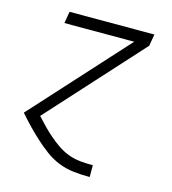

<svg xmlns="http://www.w3.org/2000/svg" viewBox="-109 -610 819 914"><g transform="rotate(15 300.0 -152.5)"><path d="M416 215Q376 215 336.5 210.5Q297 206 261.5 191.5Q226 177 196 154.5Q166 132 138.5 107Q111 82 85 55Q59 28 35 0L455 -462H111L121 -520H539L529 -462L114 -5Q133 16 153.5 37Q174 58 196 77Q218 96 242 112.5Q266 129 294.5 140Q323 151 354 154Q385 157 416 157H417V215Z"/></g></svg>

Font: Iosevka Light Extended Oblique
Style: Regular
Weight: 300
Width: 7
Italic angle: -9°
Monospace: yes
Designer: Belleve Invis
Foundry: Belleve Invis
Version: Version 32.5.0; ttfautohint (v1.8.4)